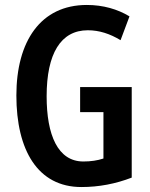

<svg xmlns="http://www.w3.org/2000/svg" viewBox="-20 -744 603 774"><path d="M303 -393V-292H397V-105C373 -97 346 -93 316 -93C213 -93 168 -200 168 -356C168 -528 225 -622 334 -622C380 -622 423 -608 466 -582L502 -678C454 -707 396 -724 330 -724C144 -724 46 -578 46 -359C46 -139 132 10 308 10C379 10 446 -3 511 -28V-393Z"/></svg>

Font: Noto Sans Georgian ExtraCondensed SemiBold
Style: Regular
Weight: 600
Width: 2
Designer: Monotype Design Team, Akaki Razmadze
Foundry: Google LLC
Version: Version 2.005